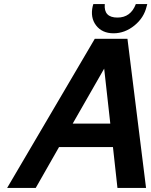

<svg xmlns="http://www.w3.org/2000/svg" viewBox="-20 -920 741 940"><path d="M490 -584 336 -315H520ZM15 0 444 -730H604L695 0H555L533 -200H269L155 0ZM536 -757Q480 -757 450.5 -795.5Q421 -834 434 -890L437 -900H493Q487 -834 555 -834Q620 -834 645 -900H701L698 -889Q685 -833 638 -795Q591 -757 536 -757Z"/></svg>

Font: Miedinger
Style: Bold-Italic
Weight: 700
Italic angle: -13°
Version: Version 001.000